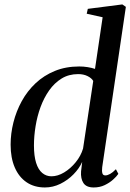

<svg xmlns="http://www.w3.org/2000/svg" viewBox="-20 -837 589 868"><path d="M442 -81Q440 -63.5 442.8 -53.8Q445.5 -44 456 -44Q466 -44 478 -50.8Q490 -57.5 504 -72L515 -51Q507 -39 491 -24.8Q475 -10.5 453 0Q431 10.5 403.5 10.5Q370.5 10.5 357.2 -9.5Q344 -29.5 346.5 -62.5L351.5 -105Q338 -75 312.2 -48.8Q286.5 -22.5 253 -6Q219.5 10.5 183 10.5Q135 10.5 100.2 -13Q65.5 -36.5 46.8 -79.8Q28 -123 28 -183Q28 -233.5 40.8 -284Q53.5 -334.5 78.5 -380Q103.5 -425.5 141 -460.8Q178.5 -496 227.8 -516.2Q277 -536.5 338.5 -536.5Q357.5 -536.5 376.2 -533.5Q395 -530.5 409.5 -525.5L444 -759L372 -775L377 -797L533 -817L549 -806ZM401.5 -471Q394.5 -483.5 376.2 -492.8Q358 -502 333.5 -502Q291 -502 258.5 -482Q226 -462 202.2 -428.2Q178.5 -394.5 163.2 -352.8Q148 -311 140.8 -266.2Q133.5 -221.5 133.5 -179.5Q133.5 -132 143.2 -101Q153 -70 171 -55Q189 -40 212.5 -40Q241 -40 270 -57.5Q299 -75 322.2 -103.5Q345.5 -132 355.5 -165.5Z"/></svg>

Font: Merriweather 96pt
Style: Italic
Weight: 400
Italic angle: -7.8°
Version: Version 2.101